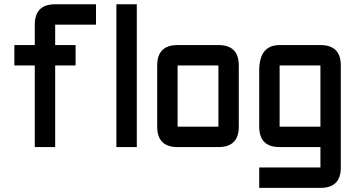

<svg xmlns="http://www.w3.org/2000/svg" viewBox="-20 -704 1700 919"><path d="M439.5 -683.6V-585.9H244.1V-488.3H341.8V-390.6H244.1V0H146.5V-390.6H48.8V-488.3H146.5V-585.9Q146.5 -683.6 244.1 -683.6Z M537.1 -683.6H634.8V0H537.1Z M1025.4 0H830.1Q732.4 0 732.4 -97.7V-390.6Q732.4 -488.3 830.1 -488.3H1025.4Q1123 -488.3 1123 -390.6V-97.7Q1123 0 1025.4 0ZM1025.4 -97.7V-390.6H830.1V-97.7Z M1513.7 195.3H1220.7V97.7H1513.7V0H1318.4Q1220.7 0 1220.7 -97.7V-366.2Q1220.7 -488.3 1318.4 -488.3H1513.7Q1611.3 -488.3 1611.3 -390.6V97.7Q1611.3 195.3 1513.7 195.3ZM1318.4 -97.7H1513.7V-390.6H1318.4Z"/></svg>

Font: BabelStone Runic Norn
Style: Regular
Weight: 400
Designer: Andrew West
Foundry: BabelStone
Version: Version 3.002 March 14, 2022